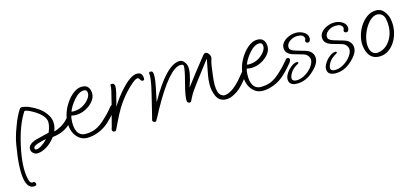

<svg xmlns="http://www.w3.org/2000/svg" viewBox="-57 -801 3239 1495"><g transform="rotate(-15 1563.0 -53.5)"><path d="M72 276Q25 276 9 209Q-11 121 22 -71Q27 -103 37 -138Q47 -173 62 -212Q77 -254 92.5 -285Q108 -316 121 -335Q125 -341 129 -343Q133 -345 136 -345Q162 -345 198.5 -330Q235 -315 267 -292Q295 -272 316.5 -244Q338 -216 345 -186Q350 -164 347 -141.5Q344 -119 335 -97Q359 -102 392.5 -120Q426 -138 457 -175Q460 -179 467 -179Q482 -179 484 -167Q486 -162 483 -154.5Q480 -147 472 -136Q413 -68 312 -58Q300 -42 286 -27.5Q272 -13 256 -1Q206 34 165 34Q148 34 134.5 23Q121 12 118 -2Q107 -48 181 -72Q209 -80 236.5 -86Q264 -92 290 -99Q303 -130 307 -153Q311 -176 308 -192Q295 -245 205 -293Q170 -312 152 -311Q91 -221 55 -59Q18 108 40 204Q45 227 51 235Q57 243 67 243Q70 243 72 242.5Q74 242 76 242Q89 242 93 258Q97 276 72 276ZM164 2Q201 2 258 -56Q243 -54 229 -51Q215 -48 190 -40Q148 -27 152 -7Q154 2 164 2Z M571 18Q529 18 498.5 -11Q468 -40 458 -82Q441 -154 472 -230Q480 -251 492.5 -271.5Q505 -292 520 -311Q544 -340 572.5 -359Q601 -378 632 -378Q683 -378 694 -330Q708 -270 649 -221Q594 -177 531 -177Q520 -177 511 -178.5Q502 -180 495 -182Q489 -163 488 -133Q487 -103 492 -81Q508 -15 566 -15Q613 -15 651 -31.5Q689 -48 736 -94Q766 -122 780 -139Q794 -156 811 -175Q816 -179 821 -179Q826 -179 831.5 -176Q837 -173 838 -167Q841 -156 826 -136Q812 -120 797 -102.5Q782 -85 749 -54Q712 -20 664.5 -1Q617 18 571 18ZM518 -209Q550 -209 576.5 -219Q603 -229 625 -248Q673 -291 664 -329Q660 -346 639 -346Q599 -346 557 -297Q537 -273 525 -253.5Q513 -234 504 -211Q511 -209 518 -209Z M790 25Q774 25 771 12Q769 6 771.5 0Q774 -6 775 -10L823 -194Q854 -312 851 -325Q848 -339 862 -339Q881 -339 885 -320Q887 -310 883.5 -288Q880 -266 872 -237Q860 -185 851 -157Q873 -192 896.5 -223Q920 -254 946 -282Q1022 -365 1073 -365Q1108 -365 1115 -332Q1123 -300 1102 -300Q1092 -300 1083 -317Q1077 -329 1066 -329Q1049 -329 1009 -292Q964 -252 922 -197Q880 -142 839 -57L805 13Q802 18 799.5 21.5Q797 25 790 25Z M1114 34Q1097 34 1093 18Q1093 17 1099.5 -7Q1106 -31 1117 -78L1143 -185Q1159 -250 1164 -288Q1169 -326 1166 -337Q1163 -353 1179 -353Q1195 -353 1198 -337Q1201 -324 1199 -296.5Q1197 -269 1188 -226L1164 -110Q1312 -374 1418 -374Q1438 -374 1452.5 -357.5Q1467 -341 1472 -321Q1483 -273 1441 -154Q1482 -208 1524 -262.5Q1566 -317 1609 -370Q1620 -383 1629 -383Q1641 -383 1651.5 -371.5Q1662 -360 1665 -347Q1667 -337 1662 -322Q1654 -300 1650 -269.5Q1646 -239 1641 -201Q1635 -158 1635 -126Q1635 -94 1640 -74Q1646 -49 1660.5 -37.5Q1675 -26 1687 -26Q1708 -26 1730.5 -37Q1753 -48 1766 -59Q1794 -80 1821.5 -111.5Q1849 -143 1874 -175Q1877 -179 1885 -179Q1900 -179 1902 -167Q1905 -156 1894 -142Q1863 -102 1838 -73.5Q1813 -45 1788 -27Q1771 -16 1747 -4Q1723 8 1692 8Q1663 8 1639.5 -10Q1616 -28 1602 -87Q1597 -110 1597.5 -141.5Q1598 -173 1605 -212L1629 -338L1519 -194Q1500 -169 1488 -152Q1476 -135 1468 -124Q1454 -104 1444 -85Q1434 -66 1427 -52Q1423 -41 1414 -41Q1397 -41 1393 -55Q1386 -86 1416 -198Q1446 -310 1441 -332Q1439 -342 1417 -342Q1328 -342 1167 -51Q1154 -24 1123 30Q1121 34 1114 34Z M1985 18Q1943 18 1912.5 -11Q1882 -40 1872 -82Q1855 -154 1886 -230Q1894 -251 1906.5 -271.5Q1919 -292 1934 -311Q1958 -340 1986.5 -359Q2015 -378 2046 -378Q2097 -378 2108 -330Q2122 -270 2063 -221Q2008 -177 1945 -177Q1934 -177 1925 -178.5Q1916 -180 1909 -182Q1903 -163 1902 -133Q1901 -103 1906 -81Q1922 -15 1980 -15Q2027 -15 2065 -31.5Q2103 -48 2150 -94Q2180 -122 2194 -139Q2208 -156 2225 -175Q2230 -179 2235 -179Q2240 -179 2245.5 -176Q2251 -173 2252 -167Q2255 -156 2240 -136Q2226 -120 2211 -102.5Q2196 -85 2163 -54Q2126 -20 2078.5 -1Q2031 18 1985 18ZM1932 -209Q1964 -209 1990.5 -219Q2017 -229 2039 -248Q2087 -291 2078 -329Q2074 -346 2053 -346Q2013 -346 1971 -297Q1951 -273 1939 -253.5Q1927 -234 1918 -211Q1925 -209 1932 -209Z M2261 33Q2205 33 2196 -4Q2191 -27 2202 -50Q2213 -73 2231.5 -92Q2250 -111 2268 -121Q2273 -124 2283 -127Q2293 -130 2300 -130Q2308 -130 2309 -124Q2311 -119 2301 -113Q2260 -91 2241.5 -60.5Q2223 -30 2227 -11Q2232 7 2263 7Q2289 7 2316.5 -6Q2344 -19 2366.5 -40Q2389 -61 2401.5 -85Q2414 -109 2409 -131Q2405 -146 2393 -158Q2381 -170 2358 -176L2288 -196Q2261 -204 2247 -217Q2233 -230 2229 -246Q2222 -276 2239 -300Q2256 -324 2287 -338Q2318 -352 2350 -352Q2382 -352 2409.5 -336.5Q2437 -321 2443 -295Q2446 -280 2440.5 -267Q2435 -254 2424 -254Q2407 -254 2404 -268Q2403 -273 2407 -280.5Q2411 -288 2409 -295Q2402 -325 2356 -325Q2331 -325 2309 -314.5Q2287 -304 2275 -287Q2263 -270 2267 -250Q2272 -230 2315 -218L2383 -198Q2414 -189 2429 -173.5Q2444 -158 2448 -139Q2458 -94 2414 -46Q2344 33 2261 33Z M2571 33Q2515 33 2506 -4Q2501 -27 2512 -50Q2523 -73 2541.5 -92Q2560 -111 2578 -121Q2583 -124 2593 -127Q2603 -130 2610 -130Q2618 -130 2619 -124Q2621 -119 2611 -113Q2570 -91 2551.5 -60.5Q2533 -30 2537 -11Q2542 7 2573 7Q2599 7 2626.5 -6Q2654 -19 2676.5 -40Q2699 -61 2711.5 -85Q2724 -109 2719 -131Q2715 -146 2703 -158Q2691 -170 2668 -176L2598 -196Q2571 -204 2557 -217Q2543 -230 2539 -246Q2532 -276 2549 -300Q2566 -324 2597 -338Q2628 -352 2660 -352Q2692 -352 2719.5 -336.5Q2747 -321 2753 -295Q2756 -280 2750.5 -267Q2745 -254 2734 -254Q2717 -254 2714 -268Q2713 -273 2717 -280.5Q2721 -288 2719 -295Q2712 -325 2666 -325Q2641 -325 2619 -314.5Q2597 -304 2585 -287Q2573 -270 2577 -250Q2582 -230 2625 -218L2693 -198Q2724 -189 2739 -173.5Q2754 -158 2758 -139Q2768 -94 2724 -46Q2654 33 2571 33Z M2933 -5Q2852 -5 2831 -96Q2821 -138 2830.5 -184Q2840 -230 2864 -269.5Q2888 -309 2922.5 -334Q2957 -359 2999 -359Q3036 -359 3059.5 -331Q3083 -303 3091 -269Q3101 -224 3094 -177.5Q3087 -131 3065 -92Q3043 -53 3009.5 -29Q2976 -5 2933 -5ZM2924 -37Q2930 -37 2931 -38Q2969 -43 2996.5 -66Q3024 -89 3041 -123.5Q3058 -158 3061.5 -198Q3065 -238 3056 -277Q3051 -300 3035 -313Q3019 -326 2999 -326Q2970 -326 2943 -302Q2916 -278 2896 -241Q2876 -204 2867.5 -163.5Q2859 -123 2866 -91Q2878 -37 2924 -37Z"/></g></svg>

Font: Oooh Baby
Style: Normal
Weight: 400
Designer: Robert E. Leuschke
Foundry: Robert E. Leuschke
Version: Version 1.011; ttfautohint (v1.8.3)